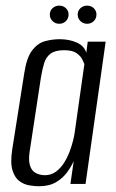

<svg xmlns="http://www.w3.org/2000/svg" viewBox="-20 -640 402 668"><path d="M115.3 8Q101.1 8 82.1 4.9Q63.1 1.8 47.2 -10.1Q31.2 -22 23.3 -48.1Q15.4 -74.2 22.7 -121L64.5 -386Q72.9 -440.7 92.4 -465.5Q111.9 -490.3 137.2 -496.9Q162.5 -503.6 187.6 -503.6Q220.5 -503.6 246.8 -492.1Q273.2 -480.5 280.2 -456.2L285.2 -495H347.6L277.6 0H225L236.5 -79.8Q228.5 -61.3 213.8 -41Q199.1 -20.7 175.3 -6.3Q151.4 8 115.3 8ZM135.5 -30.4Q157.9 -30.4 174.7 -42.8Q191.5 -55.2 203.3 -74.2Q215.1 -93.2 222.8 -114.2Q230.5 -135.2 234.7 -152.7Q238.9 -170.2 239.9 -179.3L273.6 -417.1Q271.6 -422.4 266 -433.7Q260.5 -445 246.4 -455.1Q232.4 -465.3 202.8 -465.3Q172 -465.3 156.1 -453.4Q140.2 -441.6 133.8 -420.8Q127.4 -399.9 122.6 -371.8L82.9 -110.9Q79.1 -83.5 83.6 -67Q88.1 -50.4 97.6 -42.9Q107.2 -35.4 117.6 -32.9Q128.1 -30.4 135.5 -30.4ZM186.1 -557.3Q172.4 -557.3 162.9 -566.6Q153.3 -576 153.3 -589.3Q153.3 -602.7 162.9 -611.5Q172.4 -620.4 186.1 -620.4Q199.9 -620.4 209.3 -611.5Q218.6 -602.7 218.6 -589.3Q218.6 -576 209.3 -566.6Q199.9 -557.3 186.1 -557.3ZM283.1 -557.3Q269.4 -557.3 259.8 -566.6Q250.3 -576 250.3 -589.3Q250.3 -602.7 259.8 -611.5Q269.4 -620.4 283.1 -620.4Q296.9 -620.4 306.2 -611.5Q315.6 -602.7 315.6 -589.3Q315.6 -576 306.2 -566.6Q296.9 -557.3 283.1 -557.3Z"/></svg>

Font: Alumni Sans Thin
Style: Italic
Weight: 100
Italic angle: -8°
Designer: Robert E. Leuschke
Foundry: Robert E. Leuschke
Version: Version 1.016